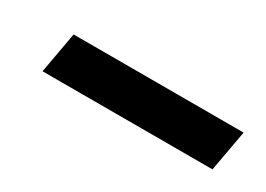

<svg xmlns="http://www.w3.org/2000/svg" viewBox="-17 -493 562 405"><g transform="rotate(30 264.0 -290.0)"><path d="M72 -240 90 -340H504L486 -240Z"/></g></svg>

Font: DM Sans 12pt SemiBold
Style: Italic
Weight: 600
Italic angle: -10°
Version: Version 4.004;gftools[0.9.30]